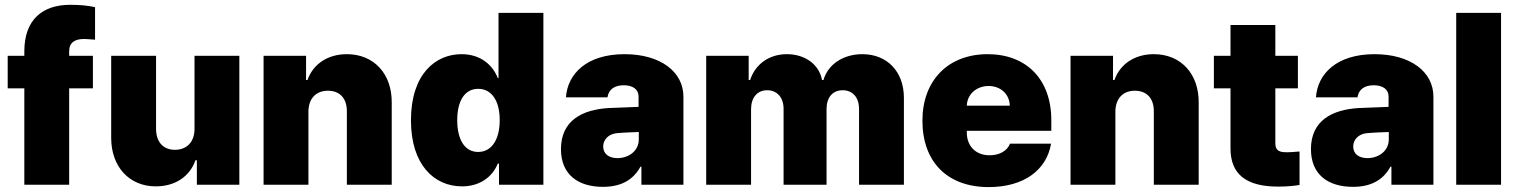

<svg xmlns="http://www.w3.org/2000/svg" viewBox="-20 -760 6245 790"><path d="M362.3 -530.3H264.6V-548.8C264.6 -585 288.1 -599.6 325.2 -599.6C332 -599.6 347.7 -598.6 371.1 -596.7V-730.5C339.8 -737.3 309.6 -740.2 268.6 -740.2C153.3 -740.2 80.1 -677.7 80.1 -548.8V-530.3H11.7V-396.5H80.1V0H264.6V-396.5H362.3Z M780.3 -231.4C781.2 -175.8 748 -143.6 700.2 -143.6C650.4 -143.6 622.1 -176.8 622.1 -230.5V-530.3H437.5V-192.4C437.5 -75.2 510.7 6.8 621.1 6.8C700.2 6.8 760.7 -33.2 784.2 -100.6H790V0H964.8V-530.3H780.3Z M1249 -299.8C1249 -354.5 1280.3 -386.7 1329.1 -386.7C1378.9 -386.7 1408.2 -354.5 1407.2 -299.8V0H1591.8V-337.9C1592.8 -455.1 1519.5 -537.1 1407.2 -537.1C1329.1 -537.1 1268.6 -497.1 1245.1 -430.7H1239.3V-530.3H1064.5V0H1249Z M1880.9 6.8C1957 6.8 2006.8 -34.2 2028.3 -86.9H2033.2V0H2215.8V-707H2031.2V-438.5H2028.3C2007.8 -491.2 1959 -537.1 1878.9 -537.1C1772.5 -537.1 1670.9 -456.1 1670.9 -264.6C1670.9 -82 1766.6 6.8 1880.9 6.8ZM1947.3 -134.8C1892.6 -134.8 1861.3 -184.6 1861.3 -265.6C1861.3 -345.7 1892.6 -394.5 1947.3 -394.5C2002.9 -394.5 2036.1 -345.7 2036.1 -265.6C2036.1 -185.5 2002.9 -134.8 1947.3 -134.8Z M2288.1 -146.5C2288.1 -41 2359.4 8.8 2460.9 8.8C2531.2 8.8 2584 -16.6 2615.2 -74.2H2619.1V0H2792V-362.3C2792 -464.8 2697.3 -537.1 2549.8 -537.1C2393.6 -537.1 2315.4 -456.1 2308.6 -359.4H2479.5C2484.4 -392.6 2508.8 -409.2 2546.9 -409.2C2583 -409.2 2607.4 -392.6 2607.4 -363.3V-320.3L2483.4 -315.4C2375 -308.6 2288.1 -263.7 2288.1 -146.5ZM2461.9 -157.2C2461.9 -185.5 2483.4 -208 2516.6 -211.9C2541 -214.4 2589.8 -216.3 2608.4 -216.8V-188.5C2609.4 -138.7 2566.4 -109.4 2520.5 -109.4C2486.3 -109.4 2461.9 -126 2461.9 -157.2Z M2885.7 0H3070.3V-310.5C3070.3 -358.4 3095.7 -388.7 3136.7 -388.7C3176.8 -388.7 3204.1 -359.4 3204.1 -312.5V0H3380.9V-311.5C3380.9 -358.4 3405.3 -388.7 3447.3 -388.7C3487.3 -388.7 3514.6 -360.4 3514.6 -311.5V0H3699.2V-357.4C3699.2 -466.8 3628.9 -537.1 3528.3 -537.1C3449.2 -537.1 3386.7 -495.1 3368.2 -430.7H3362.3C3350.6 -495.1 3292 -537.1 3217.8 -537.1C3144.5 -537.1 3087.9 -496.1 3066.4 -430.7H3060.5V-530.3H2885.7Z M4047.9 9.8C4192.4 9.8 4286.1 -59.6 4304.7 -168.9H4135.7C4124 -138.7 4091.8 -121.1 4051.8 -121.1C3993.2 -121.1 3958 -160.2 3958 -214.8V-221.7H4305.7V-265.6C4305.7 -435.5 4201.2 -537.1 4043.9 -537.1C3879.9 -537.1 3775.4 -427.7 3775.4 -263.7C3775.4 -92.8 3878.9 9.8 4047.9 9.8ZM3958 -325.2C3959.5 -372.6 3998.5 -406.2 4047.9 -406.2C4096.7 -406.2 4133.8 -373 4134.8 -325.2Z M4569.3 -299.8C4569.3 -354.5 4600.6 -386.7 4649.4 -386.7C4699.2 -386.7 4728.5 -354.5 4727.5 -299.8V0H4912.1V-337.9C4913.1 -455.1 4839.8 -537.1 4727.5 -537.1C4649.4 -537.1 4588.9 -497.1 4565.4 -430.7H4559.6V-530.3H4384.8V0H4569.3Z M5320.3 -530.3H5227.5V-657.2H5043V-530.3H4974.6V-396.5H5043V-151.4C5042 -41 5110.4 7.8 5239.3 7.8C5281.2 7.8 5309.6 3.9 5327.1 1V-136.7C5306.6 -134.8 5279.3 -132.8 5265.6 -133.8C5240.2 -134.8 5227.5 -144.5 5227.5 -169.9V-396.5H5320.3Z M5374 -146.5C5374 -41 5445.3 8.8 5546.9 8.8C5617.2 8.8 5669.9 -16.6 5701.2 -74.2H5705.1V0H5877.9V-362.3C5877.9 -464.8 5783.2 -537.1 5635.7 -537.1C5479.5 -537.1 5401.4 -456.1 5394.5 -359.4H5565.4C5570.3 -392.6 5594.7 -409.2 5632.8 -409.2C5668.9 -409.2 5693.4 -392.6 5693.4 -363.3V-320.3L5569.3 -315.4C5460.9 -308.6 5374 -263.7 5374 -146.5ZM5547.9 -157.2C5547.9 -185.5 5569.3 -208 5602.5 -211.9C5627 -214.4 5675.8 -216.3 5694.3 -216.8V-188.5C5695.3 -138.7 5652.3 -109.4 5606.4 -109.4C5572.3 -109.4 5547.9 -126 5547.9 -157.2Z M6156.2 -707H5971.7V0H6156.2Z"/></svg>

Font: Pretendard Black
Style: Regular
Weight: 900
Designer: Base glyphs from Inter by Rasmus Andersson; Hangeul glyphs from Noto Sans CJK(Source Han Sans) by Jang Soo-young and Kan
Foundry: Kil Hyung-jin
Version: Version 1.309;Glyphs 3.2 (3225)